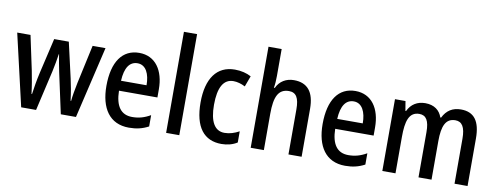

<svg xmlns="http://www.w3.org/2000/svg" viewBox="-63 -1086 3683 1422"><g transform="rotate(10 1778.5 -375.0)"><path d="M366 -305 432 0H546L673 -540H576L513 -250C502 -197 493 -145 490 -111H486C479 -170 468 -229 458 -273L397 -540H287L225 -274C212 -217 202 -156 196 -111H192C186 -164 175 -227 164 -282L109 -540H9L134 0H246L316 -304C326 -347 334 -398 340 -436H342C348 -400 356 -349 366 -305Z M926 -549C800 -549 728 -448 728 -266C728 -99 799 10 945 10C1002 10 1047 -1 1092 -25V-110C1045 -83 1004 -72 955 -72C871 -72 828 -131 826 -247H1115V-308C1115 -450 1048 -549 926 -549ZM927 -471C990 -471 1020 -407 1020 -322H828C833 -422 868 -471 927 -471Z M1323 0V-760H1224V0Z M1641 10C1684 10 1727 -1 1759 -22V-106C1724 -87 1688 -75 1649 -75C1575 -75 1537 -140 1537 -267C1537 -397 1575 -464 1649 -464C1678 -464 1709 -455 1738 -440L1768 -521C1735 -539 1693 -550 1645 -550C1510 -550 1436 -447 1436 -267C1436 -80 1510 10 1641 10Z M1959 -558V-760H1860V0H1959V-273C1959 -401 1987 -463 2067 -463C2121 -463 2144 -425 2144 -339V0H2243V-360C2243 -486 2192 -549 2089 -549C2032 -549 1983 -521 1959 -468H1952C1957 -494 1959 -525 1959 -558Z M2552 -549C2426 -549 2354 -448 2354 -266C2354 -99 2425 10 2571 10C2628 10 2673 -1 2718 -25V-110C2671 -83 2630 -72 2581 -72C2497 -72 2454 -131 2452 -247H2741V-308C2741 -450 2674 -549 2552 -549ZM2553 -471C2616 -471 2646 -407 2646 -322H2454C2459 -422 2494 -471 2553 -471Z M3345 -550C3283 -550 3238 -522 3210 -465H3204C3187 -516 3145 -550 3077 -550C3018 -550 2971 -522 2946 -468H2941L2929 -540H2850V0H2949V-274C2949 -391 2969 -464 3047 -464C3098 -464 3122 -427 3122 -340V0H3220V-290C3220 -404 3246 -464 3318 -464C3368 -464 3393 -426 3393 -338V0H3491V-357C3491 -488 3444 -550 3345 -550Z"/></g></svg>

Font: Noto Sans Myanmar UI Condensed Medium
Style: Regular
Weight: 500
Width: 3
Designer: Monotype Design Team
Foundry: Monotype Imaging Inc.
Version: Version 2.103